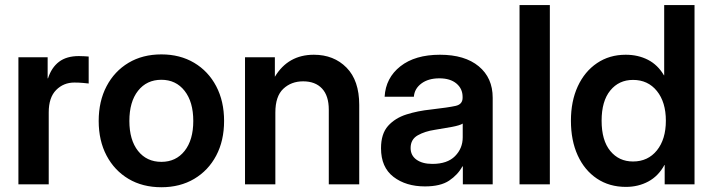

<svg xmlns="http://www.w3.org/2000/svg" viewBox="-20 -748 2893 779"><path d="M54.7 0V-515.6H173.3V-430.2H174.8Q189 -474.1 219.5 -497.3Q250 -520.5 299.8 -520.5Q312.5 -520.5 322.5 -519.8Q332.5 -519 339.8 -518.6V-409.2Q333 -410.2 316.4 -411.6Q299.8 -413.1 281.7 -413.1Q237.8 -413.1 207.8 -382.8Q177.7 -352.5 177.7 -292V0Z M634.8 11.7Q558.6 11.7 501.5 -22.2Q444.3 -56.2 412.4 -116.7Q380.4 -177.2 380.4 -257.3Q380.4 -337.4 412.4 -398.2Q444.3 -459 501.5 -493.2Q558.6 -527.3 634.8 -527.3Q710.4 -527.3 767.8 -493.2Q825.2 -459 857.2 -398.2Q889.2 -337.4 889.2 -257.3Q889.2 -177.2 857.2 -116.7Q825.2 -56.2 767.8 -22.2Q710.4 11.7 634.8 11.7ZM634.8 -91.3Q693.8 -91.3 729 -135.7Q764.2 -180.2 764.2 -257.3Q764.2 -334.5 729 -379.4Q693.8 -424.3 634.8 -424.3Q575.2 -424.3 540 -379.6Q504.9 -335 504.9 -257.3Q504.9 -180.2 540 -135.7Q575.2 -91.3 634.8 -91.3Z M1097.2 -291.5V0H974.1V-515.6H1095.2V-436.5Q1148.9 -525.9 1253.4 -525.9Q1334.5 -525.9 1386 -473.6Q1437.5 -421.4 1437.5 -322.3V0H1314V-302.7Q1314 -359.4 1286.6 -388.7Q1259.3 -418 1210 -418Q1161.6 -418 1129.4 -387.7Q1097.2 -357.4 1097.2 -291.5Z M1704.1 8.3Q1627 8.3 1576.4 -30.5Q1525.9 -69.3 1525.9 -146.5Q1525.9 -205.1 1554.4 -237.1Q1583 -269 1629.2 -283.7Q1675.3 -298.3 1728.5 -303.7Q1800.3 -312 1828.6 -318.4Q1856.9 -324.7 1856.9 -351.1V-355Q1856.9 -388.2 1831.8 -409.2Q1806.6 -430.2 1762.7 -430.2Q1717.8 -430.2 1689.7 -409.2Q1661.6 -388.2 1659.2 -355.5H1540.5Q1544.9 -432.1 1604.5 -479Q1664.1 -525.9 1765.1 -525.9Q1865.7 -525.9 1922.4 -479Q1979 -432.1 1979 -351.6V0H1857.9V-72.8H1856Q1837.4 -38.6 1802.2 -15.1Q1767.1 8.3 1704.1 8.3ZM1734.4 -83Q1794.9 -83 1826.2 -114.5Q1857.4 -146 1857.4 -190.9V-246.6Q1846.2 -239.3 1814 -233.2Q1781.7 -227.1 1743.7 -221.2Q1704.1 -215.3 1675 -199Q1646 -182.6 1646 -147.5Q1646 -117.2 1669.9 -100.1Q1693.8 -83 1734.4 -83Z M2210.9 -727.5V0H2087.9V-727.5Z M2519.5 10.3Q2452.1 10.3 2401.9 -23.4Q2351.6 -57.1 2324 -117.4Q2296.4 -177.7 2296.4 -258.3Q2296.4 -337.4 2324.2 -397.7Q2352.1 -458 2402.3 -491.9Q2452.6 -525.9 2518.6 -525.9Q2568.8 -525.9 2608.9 -505.4Q2648.9 -484.9 2673.8 -442.4H2674.8V-727.5H2797.9V0H2676.8V-78.6H2675.8Q2651.4 -33.7 2610.6 -11.7Q2569.8 10.3 2519.5 10.3ZM2548.3 -92.8Q2608.9 -92.8 2645.3 -137.9Q2681.6 -183.1 2681.6 -258.3Q2681.6 -333.5 2645.3 -378.7Q2608.9 -423.8 2548.3 -423.8Q2491.2 -423.8 2456.1 -380.9Q2420.9 -337.9 2420.9 -258.3Q2420.9 -178.2 2456.1 -135.5Q2491.2 -92.8 2548.3 -92.8Z"/></svg>

Font: Inter Display SemiBold
Style: Regular
Weight: 600
Designer: Rasmus Andersson
Foundry: rsms
Version: Version 4.001;git-9221beed3